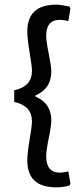

<svg xmlns="http://www.w3.org/2000/svg" viewBox="-20 -676 331 823"><path d="M221 -656Q240 -656 278 -648L282 -640L273 -586Q250 -591 237 -591Q178 -591 178 -523Q178 -500 189 -445.5Q200 -391 200 -370Q200 -296 132 -267V-262Q200 -233 200 -160Q200 -138 189 -84Q178 -30 178 -6Q178 64 237 64Q250 64 273 59L282 111L278 119Q253 127 221 127Q97 127 97 12Q97 -19 107 -77.5Q117 -136 117 -156Q117 -223 41 -239V-289Q117 -305 117 -372Q117 -392 107 -451Q97 -510 97 -541Q97 -656 221 -656Z"/></svg>

Font: Alegreya Sans Medium
Style: Regular
Weight: 500
Designer: Juan Pablo del Peral
Foundry: Huerta Tipografica
Version: Version 2.007